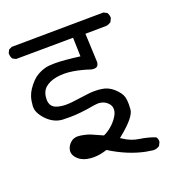

<svg xmlns="http://www.w3.org/2000/svg" viewBox="-113 -644 727 787"><g transform="rotate(-20 250.0 -250.5)"><path d="M166.5 -423.8Q139.2 -423.8 123.5 -419.9Q86.9 -409.7 64.9 -386.7Q37.1 -357.4 28.3 -330.6Q22.5 -313 21 -289.6Q21 -288.1 21 -284.4Q21 -280.8 22.2 -274.4Q23.4 -268.1 26.9 -260.7Q34.7 -244.1 51.3 -227.1Q81.1 -197.8 117.7 -195.8Q132.3 -195.3 150.9 -195.3Q192.9 -195.3 258.3 -207Q267.6 -208.5 272.9 -208.5Q278.3 -208.5 281.2 -208.5Q304.2 -206.5 318.8 -190.4Q329.1 -179.2 329.1 -164.6Q329.1 -154.8 325.2 -145.5Q315.9 -125.5 297.6 -107.2Q279.3 -88.9 256.8 -78.1L253.9 -77.1Q230.5 -86.9 210.9 -96.2Q192.4 -105 163.1 -109.4Q157.2 -110.4 150.9 -110.4Q132.8 -110.4 120.1 -99.1Q103.5 -84.5 101.6 -64.5Q101.6 -63 101.6 -61Q101.6 -44.4 118.7 -28.3Q138.7 -10.3 171.9 -7.8Q177.7 -7.3 183.6 -7.3Q211.9 -7.3 239.7 -16.6L243.2 -17.6Q317.9 29.3 392.6 44.4Q408.2 47.4 424.3 49.3Q439.9 49.3 451.2 41L458.5 26.4Q459 24.4 459 22.5Q459 10.7 452.6 3.4Q420.9 -8.8 386 -13.7Q351.1 -18.6 320.3 -39.1L312 -44.4L319.8 -50.8Q389.6 -107.4 392.6 -139.6Q393.6 -151.9 393.6 -162.6Q393.6 -181.2 390.1 -194.3Q384.3 -213.9 361.3 -234.9Q338.4 -255.9 308.6 -259.3Q293.9 -261.2 278.3 -261.2Q262.7 -261.2 246.6 -258.8Q214.8 -254.4 178.2 -250Q164.6 -248.5 152.3 -248.5Q130.4 -248.5 113.3 -253.9Q83.5 -262.7 83.5 -295.4Q83.5 -326.2 101.1 -344.2Q120.6 -362.3 154.8 -368.2Q169.9 -370.6 187.5 -370.6Q205.1 -370.6 226.1 -367.2Q263.2 -360.8 296.9 -349.1Q303.2 -347.7 308.6 -347.7Q319.3 -347.7 324.2 -352.5Q329.1 -357.4 330.6 -367.7L325.2 -494.6L416.5 -495.6Q427.2 -497.1 437.5 -503.9L444.8 -518.6Q445.3 -520.5 445.3 -522.2Q445.3 -523.9 445.1 -526.4Q444.8 -528.8 443.8 -532.2Q442.4 -538.6 438.5 -543.9L424.3 -551.3L22.9 -547.4L9.3 -541L2.4 -527.3Q2.4 -526.4 2.4 -525.9Q2.4 -511.7 8.8 -502L22.9 -494.6L272 -496.6L274.4 -414.6Q204.6 -423.8 166.5 -423.8Z"/></g></svg>

Font: Bakudai
Style: ExtraLight
Weight: 200
Version: Version 1.48